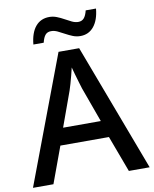

<svg xmlns="http://www.w3.org/2000/svg" viewBox="-98 -990 852 1063"><g transform="rotate(-10 328.0 -458.5)"><path d="M539 0 463 -204H190L115 0H0L270 -717H386L656 0ZM363 -495Q360 -506 352.5 -529.5Q345 -553 338 -579Q331 -605 327 -619Q322 -598 316 -574.5Q310 -551 304 -530.5Q298 -510 293 -495L222 -299H434ZM140 -781Q146 -846 175 -881Q204 -916 253 -916Q274 -916 294.5 -908Q315 -900 334.5 -889Q354 -878 372 -869.5Q390 -861 407 -861Q427 -861 439 -874.5Q451 -888 458 -917H516Q510 -853 481 -817.5Q452 -782 405 -782Q383 -782 363 -790Q343 -798 323 -809Q303 -820 285 -828.5Q267 -837 249 -837Q228 -837 216.5 -823.5Q205 -810 198 -781Z"/></g></svg>

Font: Noto Sans Syriac Eastern Medium
Style: Regular
Weight: 500
Designer: Patrick Giasson and the Monotype Design Team
Foundry: Monotype Imaging Inc.
Version: Version 3.001